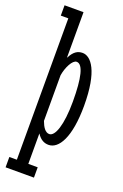

<svg xmlns="http://www.w3.org/2000/svg" viewBox="-165 -720 617 961"><g transform="rotate(20 144.0 -239.5)"><path d="M103 -335C110 -379 134 -426 156 -426C190 -426 206 -358 206 -232C206 -107 181 -39 150 -39C129 -39 114 -62 103 -92ZM103 -671H2V-616H42V137H2V192H153V137H103V-25C122 4 143 13 165 13C219 13 266 -62 266 -232C266 -417 214 -478 169 -478C142 -478 122 -465 103 -428Z"/></g></svg>

Font: Stint Ultra Condensed
Style: Regular
Weight: 400
Width: 1
Designer: Astigmatic (AOETI)
Foundry: Astigmatic (AOETI)
Version: Version 1.000